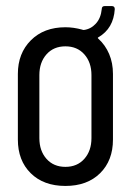

<svg xmlns="http://www.w3.org/2000/svg" viewBox="-20 -605 432 634"><path d="M39 -144V-361Q39 -429 82 -472Q125 -515 196 -515Q223 -515 252 -507Q253 -506 257 -506Q280 -509 296.5 -527Q313 -545 316 -575Q316 -585 326 -585H349Q359 -585 359 -575Q355 -511 305 -482Q301 -480 305 -477Q328 -456 340.5 -426.5Q353 -397 353 -361V-144Q353 -75 310.5 -33Q268 9 196 9Q124 9 81.5 -33Q39 -75 39 -144ZM282 -149V-357Q282 -399 258.5 -425.5Q235 -452 196 -452Q157 -452 133.5 -425.5Q110 -399 110 -357V-149Q110 -107 133.5 -80.5Q157 -54 196 -54Q235 -54 258.5 -80.5Q282 -107 282 -149Z"/></svg>

Font: Barlow Condensed
Style: Regular
Weight: 400
Width: 3
Designer: Jeremy Tribby
Foundry: Tribby Type
Version: Version 1.500